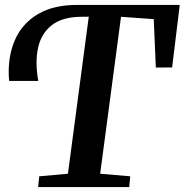

<svg xmlns="http://www.w3.org/2000/svg" viewBox="-20 -763 753 783"><path d="M135.5 0 140 -44 257 -54.5 342 -695 308 -694.5Q233.5 -693.5 190.8 -660Q148 -626.5 135.2 -567.8Q122.5 -509 136 -433H17.5Q16.5 -440.5 16 -450Q15.5 -459.5 15.5 -469.5Q15.5 -548 45.5 -609.8Q75.5 -671.5 137.8 -707.2Q200 -743 296 -743H713L682 -488L615.5 -487.5L607 -685L473.5 -694.5L388.5 -54.5L511 -44L507 0Z"/></svg>

Font: Merriweather 36pt SemiBold
Style: Italic
Weight: 600
Italic angle: -7.8°
Version: Version 2.101